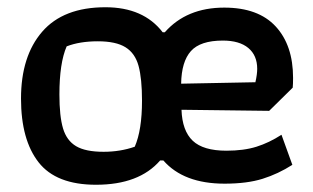

<svg xmlns="http://www.w3.org/2000/svg" viewBox="-20 -501 865 530"><path d="M38 -229Q38 -346 96.5 -413.5Q155 -481 271 -481Q376 -481 429 -412H435Q495 -480 599 -480Q693 -480 741 -428Q789 -376 789 -286Q789 -268 788 -259L723 -195L481 -198Q483 -140 512 -112.5Q541 -85 605 -85Q653 -85 688 -96Q723 -107 757 -129L787 -46Q748 -21 705 -7.5Q662 6 600 6Q487 6 431 -58H422Q364 9 245 9Q135 9 86.5 -53Q38 -115 38 -229ZM685 -274Q690 -296 690 -311Q690 -348 665.5 -368.5Q641 -389 595 -389Q533 -389 507 -360Q481 -331 480 -270ZM352 -96Q372 -142 372 -223Q372 -284 362.5 -319Q353 -354 326.5 -370.5Q300 -387 250 -387Q200 -387 164 -373Q144 -327 144 -240Q144 -180 154 -146.5Q164 -113 190 -97.5Q216 -82 266 -82Q312 -82 352 -96Z"/></svg>

Font: Athiti SemiBold
Style: Regular
Weight: 600
Designer: CadsonDemak Team
Foundry: CadsonDemak
Version: Version 1.033